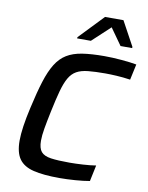

<svg xmlns="http://www.w3.org/2000/svg" viewBox="-98 -979 813 1057"><g transform="rotate(10 308.5 -450.5)"><path d="M309 8Q219 8 163.5 -5.5Q108 -19 82.5 -54.5Q57 -90 57 -157Q57 -226 84 -344Q104 -434 123.5 -496Q143 -558 167.5 -597.5Q192 -637 227 -658.5Q262 -680 313 -688Q364 -696 437 -696Q482 -696 533.5 -691.5Q585 -687 617 -681L598 -593Q557 -599 520.5 -601Q484 -603 458 -603Q401 -603 362 -599Q323 -595 298 -581Q273 -567 256.5 -538.5Q240 -510 227 -463Q214 -416 199 -344Q187 -287 180 -246.5Q173 -206 173 -177Q173 -135 189.5 -115.5Q206 -96 244.5 -90.5Q283 -85 348 -85Q382 -85 423.5 -87.5Q465 -90 496 -95L477 -5Q444 1 397 4.5Q350 8 309 8ZM271 -766 272 -773 402 -909H505L579 -773V-766H514L448 -859L348 -766Z"/></g></svg>

Font: Saira Medium
Style: Italic
Weight: 500
Italic angle: -12°
Designer: Hector Gatti with collaboration of the Omnibus-Type team
Foundry: Omnibus-Type
Version: Version 1.100; ttfautohint (v1.8.3)